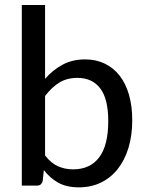

<svg xmlns="http://www.w3.org/2000/svg" viewBox="-20 -758 602 784"><path d="M69 0V-737.5H164V-436Q195.5 -472.5 235.8 -494Q276 -515.5 327.5 -515.5Q372 -515.5 407.8 -498.2Q443.5 -481 468.5 -449Q493.5 -417 506.8 -370.8Q520 -324.5 520 -267Q520 -205.5 504.8 -155Q489.5 -104.5 461.2 -68.5Q433 -32.5 392.8 -12.8Q352.5 7 302 7Q252 7 218.2 -11.8Q184.5 -30.5 159 -63.5L154.5 -20Q150 0 130.5 0ZM296 -440Q253.5 -440 222.2 -420.8Q191 -401.5 164 -366V-123.5Q188 -92 216.5 -79.2Q245 -66.5 278.5 -66.5Q348 -66.5 385 -115.5Q422 -164.5 422 -263.5Q422 -354.5 389.2 -397.2Q356.5 -440 296 -440Z"/></svg>

Font: Lato Medium
Style: Regular
Weight: 500
Designer: Lukasz Dziedzic
Foundry: tyPoland Lukasz Dziedzic
Version: Version 2.006; 2014-01-15